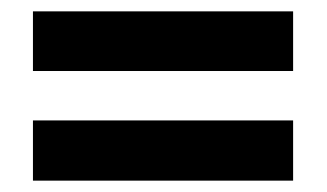

<svg xmlns="http://www.w3.org/2000/svg" viewBox="-20 -605 575 338"><path d="M38 -480H496V-585H38ZM38 -287H496V-393H38Z"/></svg>

Font: Noto Sans Kannada UI SemiCondensed
Style: Bold
Weight: 700
Width: 4
Designer: Jelle Bosma - Monotype Design Team
Foundry: Monotype Imaging Inc.
Version: Version 2.005